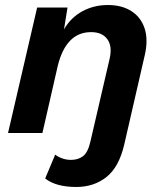

<svg xmlns="http://www.w3.org/2000/svg" viewBox="-20 -530 647 765"><path d="M284 215Q244 215 212.5 206.5Q181 198 160 181L200 86Q211 95 227.5 101Q244 107 263 107Q291 107 310.5 92.5Q330 78 340 35L417 -297Q428 -346 407.5 -374Q387 -402 343 -402Q292 -402 259 -367.5Q226 -333 210 -267L149 0H12L128 -500H249L235 -413Q262 -460 308 -485Q354 -510 410 -510Q465 -510 503 -486Q541 -462 556 -417.5Q571 -373 557 -311L475 46Q454 136 404 175.5Q354 215 284 215Z"/></svg>

Font: Work Sans SemiBold
Style: Italic
Weight: 600
Italic angle: -13°
Designer: Wei Huang
Foundry: Wei Huang
Version: Version 2.012; ttfautohint (v1.8.3)